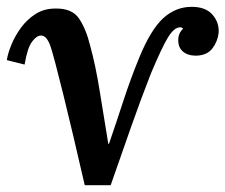

<svg xmlns="http://www.w3.org/2000/svg" viewBox="-46 -536 660 562"><path d="M202 6Q166 -151 139.5 -258.5Q113 -366 102 -400Q91 -432 74 -432Q61 -432 47.5 -413.5Q34 -395 26 -347L-26 -360Q-23 -380 -12.5 -405.5Q-2 -431 15.5 -455Q33 -479 58 -495Q83 -511 116 -511Q165 -512 185.5 -481.5Q206 -451 218 -402Q234 -344 246 -268.5Q258 -193 271 -115H273Q295 -179 315 -240.5Q335 -302 361 -366Q395 -449 431.5 -482.5Q468 -516 515 -516Q556 -516 576 -493Q596 -470 594 -440Q591 -414 575.5 -394Q560 -374 528 -373Q503 -373 488.5 -386Q474 -399 476 -424Q477 -434 481.5 -441.5Q486 -449 490 -452Q487 -456 481 -456Q464 -456 446 -427Q428 -398 395 -319Q366 -245 337 -162.5Q308 -80 278 6Z"/></svg>

Font: Lora SemiBold
Style: Italic
Weight: 600
Italic angle: -3°
Designer: Olga Karpushina, Alexei Vanyashin (Cyrillic)
Foundry: Cyreal
Version: Version 3.011; ttfautohint (v1.8.4.7-5d5b)